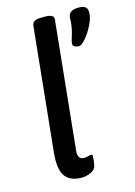

<svg xmlns="http://www.w3.org/2000/svg" viewBox="-116 -815 623 884"><g transform="rotate(-15 195.5 -373.0)"><path d="M65 -100Q65 -119 66 -129L127 -728Q129 -741 139.5 -747Q150 -753 172 -753H190Q233 -753 230 -729L168 -119Q164 -78 195 -78Q206 -78 216 -81Q226 -84 229 -84Q236 -84 236 -75Q236 -58 231 -32Q227 -13 205.5 -3Q184 7 162 7Q113 7 89 -18.5Q65 -44 65 -100ZM277 -599Q277 -609 284 -630Q299 -675 299 -717Q299 -734 311 -743.5Q323 -753 344 -753H355Q391 -753 391 -720Q391 -694 375 -661.5Q359 -629 338.5 -605Q318 -581 306 -581Q295 -581 286 -585.5Q277 -590 277 -599Z"/></g></svg>

Font: Asap-MediumItalic
Style: Italic
Weight: 500
Italic angle: -6°
Designer: Pablo Cosgaya
Foundry: Omnibus-Type
Version: Version 2.000; ttfautohint (v1.8)